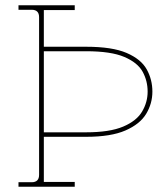

<svg xmlns="http://www.w3.org/2000/svg" viewBox="-20 -707 627 727"><path d="M50 0V-17H100Q128 -17 128 -45V-642Q128 -670 100 -670H50V-687H263V-669H146V-530H306Q405 -530 459.5 -506.5Q514 -483 535.5 -444.5Q557 -406 557 -360Q557 -315 533.5 -276Q510 -237 455 -213Q400 -189 306 -189H146V-18H263V0ZM146 -206H306Q395 -206 446 -227.5Q497 -249 518 -284.5Q539 -320 539 -360Q539 -401 520 -435.5Q501 -470 450.5 -491.5Q400 -513 306 -513H146Z"/></svg>

Font: Grandiflora One
Style: Regular
Weight: 400
Designer: Haesung Cho
Foundry: JAMO
Version: Version 1.000; ttfautohint (v1.8.4.7-5d5b);gftools[0.9.28]